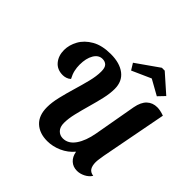

<svg xmlns="http://www.w3.org/2000/svg" viewBox="-224 -1096 1320 1320"><g transform="rotate(45 436.5 -436.0)"><path d="M418 21Q342 21 297 -21Q252 -63 252 -143Q252 -189 265.5 -246Q279 -303 297 -363Q315 -423 329 -479Q343 -535 343 -580Q343 -618 328 -633Q313 -648 288 -648Q250 -648 227 -609Q204 -570 204 -508Q204 -480 210 -453.5Q216 -427 232 -397Q219 -385 203 -380Q187 -375 173 -375Q118 -375 87.5 -412Q57 -449 57 -504Q57 -553 83.5 -601Q110 -649 165 -680.5Q220 -712 305 -712Q392 -712 442.5 -673Q493 -634 493 -561Q493 -516 480.5 -462Q468 -408 452 -352Q436 -296 423.5 -243.5Q411 -191 411 -149Q411 -110 431 -89Q451 -68 481 -68Q533 -68 568.5 -119Q604 -170 619 -254L674 -564Q685 -623 715 -651Q745 -679 789 -679Q818 -679 857 -665L765 -184Q761 -159 758.5 -142Q756 -125 756 -112Q756 -78 768.5 -58Q781 -38 811 -34Q794 -8 765 6.5Q736 21 707 21Q669 21 643 -2.5Q617 -26 610 -68Q574 -25 522.5 -2Q471 21 418 21ZM483 -730 454 -777 619 -893H647L778 -777L733 -730L622 -792Z"/></g></svg>

Font: Sansita Swashed SemiBold
Style: Regular
Weight: 600
Designer: Pablo Cosgaya
Foundry: Omnibus-Type
Version: Version 1.003; ttfautohint (v1.8.3)